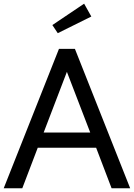

<svg xmlns="http://www.w3.org/2000/svg" viewBox="-29 -1013 720 1033"><path d="M-9.1 0 288.2 -750H374.1L671.4 0H571.4L488.2 -218.2H174.1L90.9 0ZM205.9 -300H456.4L330.9 -626.4ZM423.6 -993.2 462.3 -924.1 281.8 -834.5 252.7 -878.2Z"/></svg>

Font: Spartan Med
Style: Regular
Weight: 500
Designer: Matt Bailey, Mirko Velimirovic
Foundry: Matt Bailey
Version: Version 1.005